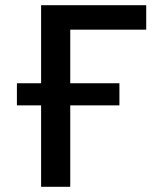

<svg xmlns="http://www.w3.org/2000/svg" viewBox="-20 -718 640 738"><path d="M45 -398V-313H138V0H250V-313H439V-398H250V-604H542V-698H138V-398Z"/></svg>

Font: IBM Mono Medium
Style: Regular
Weight: 500
Monospace: yes
Designer: Mike Abbink, Paul van der Laan, Pieter van Rosmalen
Foundry: Bold Monday
Version: Version 2.3